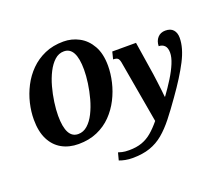

<svg xmlns="http://www.w3.org/2000/svg" viewBox="-152 -938 1572 1391"><g transform="rotate(-20 633.5 -242.5)"><path d="M313 11Q240 11 184.5 -20Q129 -51 98 -112.5Q67 -174 67 -266Q67 -327 82 -391Q97 -455 128 -515Q159 -575 206 -622Q253 -669 316.5 -697Q380 -725 461 -725Q525 -725 581 -695Q637 -665 671.5 -604Q706 -543 706 -450Q706 -390 691 -325.5Q676 -261 645.5 -201Q615 -141 568.5 -93Q522 -45 458 -17Q394 11 313 11ZM335 -58Q375 -58 407 -86.5Q439 -115 462.5 -162Q486 -209 501.5 -265.5Q517 -322 525 -379Q533 -436 533 -483Q533 -657 440 -657Q400 -657 368.5 -628.5Q337 -600 313 -553Q289 -506 273.5 -449.5Q258 -393 250 -336Q242 -279 242 -232Q242 -58 335 -58ZM644 240Q617 240 590.5 235Q564 230 544 222L559 165Q567 168 587.5 173Q608 178 641 178Q698 178 740 163Q782 148 817.5 118Q853 88 890 43L808 -426Q804 -456 794.5 -468Q785 -480 756 -480L770 -536H953L993 -280Q997 -253 1001.5 -216.5Q1006 -180 1010 -147Q1014 -114 1015 -98H1018Q1056 -150 1089 -203Q1122 -256 1141.5 -303Q1161 -350 1161 -385Q1161 -422 1144 -439.5Q1127 -457 1099 -457Q1100 -497 1122.5 -522Q1145 -547 1182 -547Q1223 -547 1243 -524Q1263 -501 1263 -463Q1263 -385 1213.5 -289Q1164 -193 1076 -70Q1022 7 976.5 64.5Q931 122 884.5 161Q838 200 780.5 220Q723 240 644 240Z"/></g></svg>

Font: Noto Serif SemiCondensed ExtraBold
Style: Italic
Weight: 800
Width: 4
Italic angle: -12°
Designer: Monotype Design Team
Foundry: Monotype Imaging Inc.
Version: Version 2.014; ttfautohint (v1.8.4.7-5d5b)